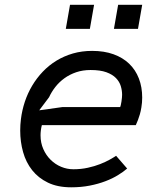

<svg xmlns="http://www.w3.org/2000/svg" viewBox="-20 -770 690 798"><path d="M508.5 -69.5Q493 -56 470.2 -42Q447.5 -28 418 -16.8Q388.5 -5.5 352.8 1.5Q317 8.5 276 8.5Q219.5 8.5 179.5 -10.8Q139.5 -30 113.8 -62.5Q88 -95 76 -137.8Q64 -180.5 64 -227.5Q64 -251 67 -275Q71.5 -311.5 83.2 -347Q95 -382.5 113.8 -414Q132.5 -445.5 157.8 -472Q183 -498.5 214.5 -517.8Q246 -537 283.2 -547.8Q320.5 -558.5 363 -558.5Q413 -558.5 451.8 -544.5Q490.5 -530.5 517 -505Q543.5 -479.5 557.2 -443.8Q571 -408 571 -364.5Q571 -343.5 567.5 -323Q565 -307.5 561.2 -294.5Q557.5 -281.5 553.5 -271.5Q549 -260 544.5 -250H154Q151 -238.5 149.8 -228Q148.5 -217.5 148.5 -207.5Q148.5 -176.5 160 -150.5Q171.5 -124.5 190.5 -105.8Q209.5 -87 234 -76.8Q258.5 -66.5 285 -66.5Q317 -66.5 345.2 -72.8Q373.5 -79 396.2 -88Q419 -97 436 -106.5Q453 -116 462.5 -122.5ZM479.5 -325Q480.5 -326.5 482 -333Q483.5 -339.5 484.8 -347.8Q486 -356 486.8 -363.8Q487.5 -371.5 487.5 -376Q487.5 -394 482 -412.2Q476.5 -430.5 462 -445.5Q447.5 -460.5 422 -469.8Q396.5 -479 356.5 -479Q324 -479 296.8 -469.8Q269.5 -460.5 247.8 -444.8Q226 -429 210 -408.5Q194 -388 184 -366L143 -311.5L239.5 -325ZM271 -750H371L353.5 -650H253.5ZM471 -750H571L553.5 -650H453.5Z"/></svg>

Font: B612 Mono
Style: Italic
Weight: 400
Italic angle: -10°
Version: Version 1.005